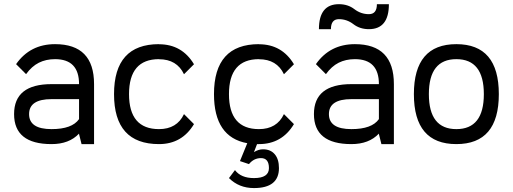

<svg xmlns="http://www.w3.org/2000/svg" viewBox="-20 -704 2506 938"><path d="M249 -488.3Q439.5 -488.3 439.5 -293V0H378.4L366.2 -48.8V-51.3Q317.9 0 231.9 0Q48.8 0 48.8 -146.5Q48.8 -293 231.9 -293H366.2Q366.2 -415 249 -415Q204.6 -415 169.7 -397.5Q134.8 -379.9 107.4 -341.8L58.6 -390.6Q127 -488.3 249 -488.3ZM231.9 -219.7Q122.1 -219.7 122.1 -146.5Q122.1 -73.2 231.9 -73.2Q332 -73.2 366.2 -122.1V-219.7Z M756.8 0Q537.1 0 537.1 -244.1Q537.1 -488.3 756.8 -488.3V-487.8Q869.1 -487.8 927.7 -390.1L878.9 -341.3Q844.2 -414.6 756.8 -414.6V-415Q610.4 -415 610.4 -244.1Q610.4 -73.2 756.8 -73.2Q844.2 -73.2 878.9 -146.5L927.7 -97.7Q869.1 0 756.8 0Z M1245.1 0H1235.8L1220.7 39.1Q1242.7 25.4 1265.1 25.4Q1301.8 25.4 1322.3 49.6Q1342.8 73.7 1342.8 117.2Q1342.8 214.8 1220.7 214.8Q1147.5 214.8 1098.6 166L1127.9 127Q1157.2 166 1220.7 166Q1293.9 166 1293.9 117.2Q1293.9 68.4 1254.9 68.4Q1220.2 68.4 1196.3 97.7L1152.3 83L1188 -4.4Q1025.4 -33.7 1025.4 -244.1Q1025.4 -488.3 1245.1 -488.3V-487.8Q1357.4 -487.8 1416 -390.1L1367.2 -341.3Q1332.5 -414.6 1245.1 -414.6V-415Q1098.6 -415 1098.6 -244.1Q1098.6 -73.2 1245.1 -73.2Q1332.5 -73.2 1367.2 -146.5L1416 -97.7Q1357.4 0 1245.1 0Z M1713.9 -488.3Q1904.3 -488.3 1904.3 -293V0H1843.3L1831.1 -48.8V-51.3Q1782.7 0 1696.8 0Q1513.7 0 1513.7 -146.5Q1513.7 -293 1696.8 -293H1831.1Q1831.1 -415 1713.9 -415Q1669.4 -415 1634.5 -397.5Q1599.6 -379.9 1572.3 -341.8L1523.4 -390.6Q1591.8 -488.3 1713.9 -488.3ZM1696.8 -219.7Q1586.9 -219.7 1586.9 -146.5Q1586.9 -73.2 1696.8 -73.2Q1796.9 -73.2 1831.1 -122.1V-219.7ZM1538.1 -561.5Q1538.1 -683.6 1635.7 -683.6Q1679.7 -683.6 1711.4 -659.2Q1743.2 -634.8 1782.2 -634.8Q1821.3 -634.8 1821.3 -683.6H1879.9Q1879.9 -561.5 1782.2 -561.5Q1738.3 -561.5 1706.5 -585.9Q1674.8 -610.4 1635.7 -610.4Q1596.7 -610.4 1596.7 -561.5Z M2002 -244.1Q2002 -488.3 2209.5 -488.3Q2417 -488.3 2417 -244.1Q2417 0 2209.5 0Q2002 0 2002 -244.1ZM2343.8 -244.1Q2343.8 -415 2209.5 -415Q2075.2 -415 2075.2 -244.1Q2075.2 -73.2 2209.5 -73.2Q2343.8 -73.2 2343.8 -244.1Z"/></svg>

Font: Sanitrixie
Style: Regular
Weight: 400
Designer: Jayvee D. Enaguas (Grand Chaos)
Version: Version 1.1 - 6/9/2013